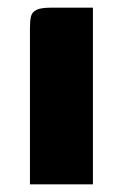

<svg xmlns="http://www.w3.org/2000/svg" viewBox="-20 -480 321 500"><path d="M58 0Q58 -102 58 -204Q58 -306 58 -408Q58 -425 60.5 -436.5Q63 -448 74.5 -454Q86 -460 112 -460H222V0Z"/></svg>

Font: Genos
Style: Bold
Weight: 700
Designer: Robert E. Leuschke
Foundry: Robert E. Leuschke
Version: Version 1.010